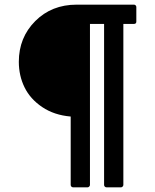

<svg xmlns="http://www.w3.org/2000/svg" viewBox="-20 -719 658 817"><path d="M60.1 -456.1Q60.1 -559.1 129.9 -629.2Q199.7 -699.2 306.2 -699.2H549.8Q554.2 -699.2 557.1 -696.3Q560.1 -693.4 560.1 -689V-627Q560.1 -617.2 549.8 -617.2H504.9V67.9Q504.9 71.8 501.7 75Q498.5 78.1 495.1 78.1H433.1Q428.7 78.1 425.8 75Q422.9 71.8 422.9 67.9V-617.2H362.8V67.9Q362.8 71.8 359.6 75Q356.4 78.1 353 78.1H291Q286.6 78.1 283.7 75Q280.8 71.8 280.8 67.9V-223.1Q210.9 -229 159.9 -263.2Q108.9 -297.4 84.5 -347.2Q60.1 -397 60.1 -456.1Z"/></svg>

Font: Fragment Mono SemBd
Style: Regular
Weight: 600
Designer: Wei Huang based on Nimbus Sans by URW Studio, based on Helvetica by Max Miedinger.
Foundry: Wei Huang
Version: Version 1.011